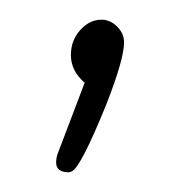

<svg xmlns="http://www.w3.org/2000/svg" viewBox="-20 -73 186 195"><path d="M50 102Q37 102 37 92Q37 87 39 82L66 11Q52 -1 52 -17Q52 -32 61.5 -42.5Q71 -53 83 -53Q92 -53 99 -46Q106 -39 106 -30Q106 -13 88 33Q62 97 53 101Q51 102 50 102Z"/></svg>

Font: Comic Neue Light
Style: Regular
Weight: 300
Designer: Craig Rozynski
Foundry: Craig Rozynski
Version: Version 2.003